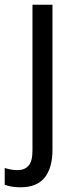

<svg xmlns="http://www.w3.org/2000/svg" viewBox="-60 -556 321 816"><path d="M27 240Q6 240 -11 237Q-28 234 -40 229V158Q-27 162 -13.5 164.5Q0 167 15 167Q44 167 61 148.5Q78 130 78 84V-536H163V81Q163 157 130 198.5Q97 240 27 240Z"/></svg>

Font: Noto Sans Gurmukhi UI SemiCondensed
Style: Regular
Weight: 400
Width: 4
Designer: Jelle Bosma - Monotype Design Team
Foundry: Monotype Imaging Inc.
Version: Version 2.004; ttfautohint (v1.8.4.7-5d5b)